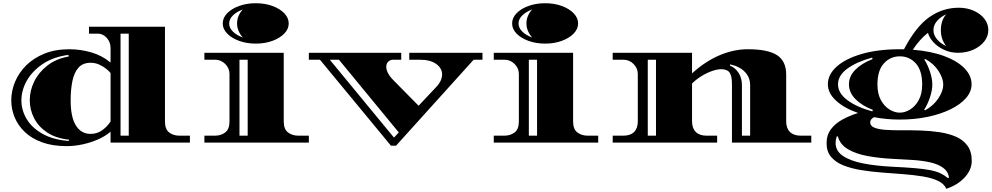

<svg xmlns="http://www.w3.org/2000/svg" viewBox="-20 -886 6161 1193"><path d="M394 22Q307 22 242 -1.5Q177 -25 134.5 -65.5Q92 -106 71 -157Q50 -208 50 -262Q50 -321 73.5 -377.5Q97 -434 142.5 -479.5Q188 -525 255.5 -552.5Q323 -580 411 -580Q480 -580 547.5 -560.5Q615 -541 667 -497V-588Q667 -624 643.5 -650.5Q620 -677 587 -677H533V-720H1005V-132Q1005 -83 1031 -63Q1057 -43 1094 -43H1160V0H667V-68Q635 -40 589.5 -20Q544 0 493.5 11Q443 22 394 22ZM729 -43H780V-677H729ZM407 -10 409 -18Q326 -27 272 -63.5Q218 -100 191.5 -152.5Q165 -205 165 -263Q165 -323 192.5 -379.5Q220 -436 274 -478.5Q328 -521 407 -535L405 -545Q310 -532 245 -488Q180 -444 146.5 -384.5Q113 -325 113 -262Q113 -202 145 -147.5Q177 -93 242.5 -55.5Q308 -18 407 -10ZM543 -54Q584 -54 616 -77.5Q648 -101 667 -131V-432Q659 -443 640.5 -458Q622 -473 597 -484.5Q572 -496 543 -496Q495 -496 468 -466Q441 -436 430 -383Q419 -330 419 -262Q419 -159 451.5 -106.5Q484 -54 543 -54Z M1569 -615Q1513 -615 1466 -632Q1419 -649 1391.5 -677.5Q1364 -706 1364 -740Q1364 -775 1391.5 -803.5Q1419 -832 1466 -849Q1513 -866 1569 -866Q1626 -866 1672.5 -849Q1719 -832 1746.5 -803.5Q1774 -775 1774 -740Q1774 -706 1746.5 -677.5Q1719 -649 1672.5 -632Q1626 -615 1569 -615ZM1489 -653Q1473 -670 1463 -692.5Q1453 -715 1453 -740Q1453 -766 1463 -788.5Q1473 -811 1489 -827Q1452 -814 1428 -791Q1404 -768 1404 -740Q1404 -712 1428 -689Q1452 -666 1489 -653ZM1250 0V-43H1316Q1353 -43 1379.5 -63Q1406 -83 1406 -132V-426Q1406 -462 1379.5 -488.5Q1353 -515 1316 -515H1250V-558H1743V-132Q1743 -83 1769.5 -63Q1796 -43 1833 -43H1899V0ZM1468 -43H1519V-515H1468Z M2409 19 1968 -515H1899V-558H2473V-515H2424Q2405 -515 2392.5 -503Q2380 -491 2380 -470Q2380 -454 2390.5 -432.5Q2401 -411 2425 -387L2581 -229L2691 -346Q2710 -366 2718.5 -385.5Q2727 -405 2727 -424Q2727 -462 2690.5 -488.5Q2654 -515 2588 -515H2523V-558H2978V-515H2923L2441 19ZM2428 -31 2458 -63 2086 -515H2029Z M3367 -615Q3311 -615 3264 -632Q3217 -649 3189.5 -677.5Q3162 -706 3162 -740Q3162 -775 3189.5 -803.5Q3217 -832 3264 -849Q3311 -866 3367 -866Q3424 -866 3470.5 -849Q3517 -832 3544.5 -803.5Q3572 -775 3572 -740Q3572 -706 3544.5 -677.5Q3517 -649 3470.5 -632Q3424 -615 3367 -615ZM3287 -653Q3271 -670 3261 -692.5Q3251 -715 3251 -740Q3251 -766 3261 -788.5Q3271 -811 3287 -827Q3250 -814 3226 -791Q3202 -768 3202 -740Q3202 -712 3226 -689Q3250 -666 3287 -653ZM3048 0V-43H3114Q3151 -43 3177.5 -63Q3204 -83 3204 -132V-426Q3204 -462 3177.5 -488.5Q3151 -515 3114 -515H3048V-558H3541V-132Q3541 -83 3567.5 -63Q3594 -43 3631 -43H3697V0ZM3266 -43H3317V-515H3266Z M3787 0V-43H3853Q3897 -43 3920 -66Q3943 -89 3943 -132V-426Q3943 -462 3916.5 -488.5Q3890 -515 3853 -515H3787V-558H4280V-430Q4361 -504 4449.5 -542Q4538 -580 4627 -580Q4752 -580 4808.5 -543Q4865 -506 4865 -423V-132Q4865 -89 4888.5 -66Q4912 -43 4955 -43H5021V0H4528V-364Q4528 -415 4513 -435.5Q4498 -456 4462 -456Q4436 -456 4403.5 -444.5Q4371 -433 4338.5 -413Q4306 -393 4280 -367V-132Q4280 -89 4303.5 -66Q4327 -43 4370 -43H4436V0ZM4005 -43H4056V-515H4005ZM4590 -43H4641V-357Q4641 -405 4608.5 -439Q4576 -473 4517 -486L4515 -479Q4550 -464 4570 -432Q4590 -400 4590 -357Z M5571 -143Q5488 -143 5411 -158Q5387 -145 5387 -126Q5387 -103 5413.5 -92.5Q5440 -82 5485 -79Q5530 -76 5586.5 -76.5Q5643 -77 5702.5 -75Q5762 -73 5818.5 -64.5Q5875 -56 5920 -36.5Q5965 -17 5991.5 19.5Q6018 56 6018 114Q6018 169 5974 216.5Q5930 264 5860 287Q5846 255 5807 237Q5768 219 5712 210Q5656 201 5591 196Q5526 191 5459.5 186Q5393 181 5331.5 171Q5270 161 5221.5 142Q5173 123 5144.5 89.5Q5116 56 5116 4Q5116 -47 5143 -83Q5170 -119 5215 -143.5Q5260 -168 5312 -184Q5227 -213 5175.5 -260Q5124 -307 5124 -362Q5124 -423 5178.5 -472Q5233 -521 5333.5 -550.5Q5434 -580 5571 -580Q5584 -580 5597 -580Q5671 -721 5754.5 -779.5Q5838 -838 5937 -838Q5988 -838 6030 -819.5Q6072 -801 6096.5 -769.5Q6121 -738 6121 -699Q6121 -660 6095.5 -628Q6070 -596 6027.5 -577Q5985 -558 5932 -558Q5886 -558 5846 -576.5Q5806 -595 5780 -623.5Q5754 -652 5746 -682Q5721 -663 5696 -635Q5671 -607 5652 -577Q5765 -568 5847 -537.5Q5929 -507 5973 -461.5Q6017 -416 6017 -362Q6017 -317 5982.5 -277Q5948 -237 5886.5 -207Q5825 -177 5744.5 -160Q5664 -143 5571 -143ZM5859 -600Q5826 -642 5826 -699Q5826 -758 5859 -797Q5825 -782 5802.5 -756Q5780 -730 5780 -699Q5780 -668 5802.5 -641.5Q5825 -615 5859 -600ZM5571 -186Q5603 -186 5635 -205.5Q5667 -225 5688.5 -264Q5710 -303 5710 -361Q5710 -448 5670.5 -492Q5631 -536 5571 -536Q5512 -536 5472 -492Q5432 -448 5432 -361Q5432 -303 5453.5 -264Q5475 -225 5507 -205.5Q5539 -186 5571 -186ZM5400 -194 5404 -203Q5336 -229 5295.5 -270Q5255 -311 5255 -362Q5255 -413 5295 -453Q5335 -493 5402 -519L5399 -528Q5303 -502 5245 -459.5Q5187 -417 5187 -362Q5187 -307 5245.5 -263.5Q5304 -220 5400 -194ZM5729 -201Q5781 -230 5811 -275.5Q5841 -321 5841 -361Q5841 -399 5811.5 -445Q5782 -491 5730 -519L5723 -517Q5745 -482 5759 -439Q5773 -396 5773 -361Q5773 -326 5759 -283Q5745 -240 5722 -203ZM5869 220 5877 218Q5871 179 5840 156.5Q5809 134 5760.5 123Q5712 112 5652 108Q5592 104 5526 101Q5446 97 5373 84Q5300 71 5249.5 41.5Q5199 12 5186 -39L5179 -38Q5172 -18 5172 2Q5172 52 5218 83Q5264 114 5343.5 129.5Q5423 145 5524 150Q5609 154 5666.5 159Q5724 164 5761.5 171.5Q5799 179 5824 191Q5849 203 5869 220Z"/></svg>

Font: Diplomata
Style: Regular
Weight: 400
Designer: Eduardo Rodriguez Tunni
Foundry: Eduardo Rodriguez Tunni
Version: Version 1.002; ttfautohint (v1.8.4.7-5d5b);gftools[0.9.23]